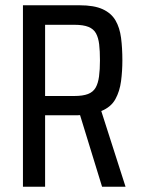

<svg xmlns="http://www.w3.org/2000/svg" viewBox="-20 -708 533 728"><path d="M67 0V-688H282Q337 -688 369.5 -673Q402 -658 418 -630.5Q434 -603 439 -564.5Q444 -526 444 -479Q444 -439 439 -400.5Q434 -362 417.5 -332Q401 -302 364 -287L456 0H367L280 -283L312 -274Q305 -273 294 -272Q283 -271 274 -271H151V0ZM151 -344H261Q294 -344 313.5 -351.5Q333 -359 342.5 -375.5Q352 -392 355.5 -418Q359 -444 359 -479Q359 -515 356 -540Q353 -565 344 -581.5Q335 -598 315.5 -606Q296 -614 262 -614H151Z"/></svg>

Font: Saira Condensed Medium
Style: Regular
Weight: 500
Width: 3
Designer: Hector Gatti with collaboration of the Omnibus-Type team
Foundry: Omnibus-Type
Version: Version 1.101